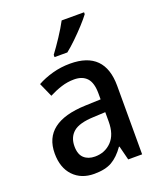

<svg xmlns="http://www.w3.org/2000/svg" viewBox="-143 -858 807 959"><g transform="rotate(-20 261.0 -378.0)"><path d="M265 -549Q449 -549 449 -364V0H375L356 -75H353Q322 -31 286.5 -10.5Q251 10 192 10Q123 10 81.5 -33.5Q40 -77 40 -153Q40 -318 266 -326L348 -329V-360Q348 -417 324.5 -442.5Q301 -468 257 -468Q222 -468 189 -457.5Q156 -447 123 -430L90 -504Q126 -524 171 -536.5Q216 -549 265 -549ZM285 -258Q208 -255 176.5 -228Q145 -201 145 -153Q145 -110 167 -90Q189 -70 225 -70Q278 -70 313 -106Q348 -142 348 -211V-261ZM419 -756Q405 -737 379 -708.5Q353 -680 324 -652Q295 -624 272 -606H204V-618Q228 -650 255 -691Q282 -732 300 -766H419Z"/></g></svg>

Font: Noto Sans Gurmukhi UI SemiCondensed Medium
Style: Regular
Weight: 500
Width: 4
Designer: Jelle Bosma - Monotype Design Team
Foundry: Monotype Imaging Inc.
Version: Version 2.004; ttfautohint (v1.8.4.7-5d5b)